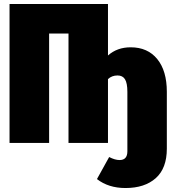

<svg xmlns="http://www.w3.org/2000/svg" viewBox="-20 -716 868 962"><path d="M634.8 -479Q719.7 -479 767.8 -420.2Q815.9 -361.3 815.9 -255.9V28.8Q815.9 127.4 760.3 176.8Q704.6 226.1 608.9 226.1Q523.4 226.1 465.8 181.2L526.9 70.8Q556.2 85.9 579.1 85.9Q618.2 85.9 618.2 42V-255.9Q618.2 -299.3 606.4 -318.6Q594.7 -337.9 568.8 -337.9Q540.5 -337.9 521 -319.8V0H323.2V-547.9H226.1V0H27.8V-695.8H521V-438Q566.9 -479 634.8 -479Z"/></svg>

Font: Fira Sans Compressed Heavy
Style: Regular
Weight: 900
Width: 1
Designer: Carrois Corporate & Edenspiekermann AG
Foundry: Carrois Corporate GbR & Edenspiekermann AG
Version: Version 4.203;PS 004.203;hotconv 1.0.88;makeotf.lib2.5.64775